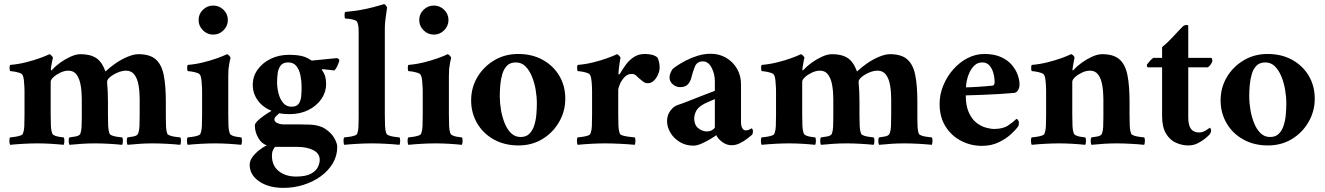

<svg xmlns="http://www.w3.org/2000/svg" viewBox="-20 -699 6433 932"><path d="M371 -436Q418 -436 446.5 -417.5Q475 -399 492 -352Q514 -373 542.5 -392.5Q571 -412 600.5 -424Q630 -436 652 -436Q708 -436 736.5 -410.5Q765 -385 775 -333.5Q785 -282 785 -205V-142Q785 -139 785 -135.5Q785 -132 785 -129Q785 -103 786 -83Q787 -63 792 -50Q795 -44 807.5 -40Q820 -36 834.5 -34.5Q849 -33 855 -32Q859 -27 858.5 -14Q858 -1 855 4Q827 1 789.5 -1Q752 -3 721 -3Q690 -3 659 -1Q628 1 599 4Q596 -1 595.5 -14Q595 -27 599 -32Q609 -33 627.5 -36.5Q646 -40 650 -50Q656 -65 657 -88Q658 -111 658 -142V-219Q658 -254 652.5 -285.5Q647 -317 632.5 -336.5Q618 -356 592 -356Q573 -356 551.5 -347Q530 -338 515 -325.5Q500 -313 500 -303V-297Q502 -277 503 -254Q504 -231 504 -205V-142Q504 -111 505 -88Q506 -65 512 -50Q515 -44 527 -40Q539 -36 553 -34.5Q567 -33 573 -32Q577 -27 576.5 -14Q576 -1 573 4Q545 1 508.5 -1Q472 -3 441 -3Q410 -3 378 -1Q346 1 317 4Q314 -1 313.5 -14Q313 -27 317 -32Q327 -33 346.5 -36.5Q366 -40 370 -50Q375 -63 376 -83Q377 -103 377 -129Q377 -132 377 -135.5Q377 -139 377 -142V-219Q377 -254 371.5 -285.5Q366 -317 352 -336.5Q338 -356 312 -356Q293 -356 273 -346.5Q253 -337 239.5 -324.5Q226 -312 226 -302V-142Q226 -115 227 -90Q228 -65 234 -50Q237 -44 247.5 -40Q258 -36 270.5 -34.5Q283 -33 289 -32Q293 -27 292.5 -14Q292 -1 289 4Q261 1 227 -1Q193 -3 162 -3Q131 -3 94.5 -1Q58 1 29 4Q26 -1 25.5 -14Q25 -27 29 -32Q36 -33 49.5 -34.5Q63 -36 76 -40Q89 -44 91 -50Q97 -65 98 -88Q99 -111 99 -142V-254Q99 -259 98.5 -275.5Q98 -292 96 -309.5Q94 -327 90 -334Q86 -342 72.5 -346Q59 -350 46 -352Q33 -354 29 -354Q28 -355 27 -362.5Q26 -370 27 -377Q28 -384 30 -384Q67 -387 103.5 -396Q140 -405 171 -416Q202 -427 220 -436Q225 -435 231 -428Q237 -421 237 -419Q236 -415 233 -401.5Q230 -388 228.5 -376Q227 -364 227 -363Q227 -358 228 -357Q230 -357 235 -362Q249 -378 272.5 -395Q296 -412 322.5 -424Q349 -436 371 -436Z M1088 -302V-142Q1088 -115 1089 -90Q1090 -65 1096 -50Q1099 -44 1109.5 -40Q1120 -36 1132.5 -34.5Q1145 -33 1151 -32Q1155 -27 1154.5 -14Q1154 -1 1151 4Q1123 1 1089 -1Q1055 -3 1024 -3Q993 -3 956.5 -1Q920 1 891 4Q888 -1 887.5 -14Q887 -27 891 -32Q898 -33 911.5 -34.5Q925 -36 938 -40Q951 -44 953 -50Q959 -65 960 -88Q961 -111 961 -142V-254Q961 -259 960.5 -275.5Q960 -292 958 -309.5Q956 -327 952 -334Q948 -342 934.5 -346Q921 -350 908 -352Q895 -354 891 -354Q890 -355 889 -362.5Q888 -370 889 -377Q890 -384 892 -384Q929 -387 965.5 -396Q1002 -405 1033 -416Q1064 -427 1082 -436Q1087 -435 1093 -428Q1099 -421 1099 -419Q1097 -413 1093.5 -393.5Q1090 -374 1089 -363Q1088 -347 1088 -327Q1088 -307 1088 -302ZM944 -602Q944 -631 965 -651.5Q986 -672 1015 -672Q1044 -672 1065 -651.5Q1086 -631 1086 -602Q1086 -573 1065 -552Q1044 -531 1015 -531Q986 -531 965 -552Q944 -573 944 -602Z M1487 -94Q1532 -92 1561 -72Q1590 -52 1603.5 -27.5Q1617 -3 1617 14Q1617 58 1595 94.5Q1573 131 1536 157.5Q1499 184 1452.5 198.5Q1406 213 1356 213Q1284 213 1238 181.5Q1192 150 1192 101Q1192 81 1205.5 63Q1219 45 1238 30Q1257 15 1275 6Q1250 -1 1233.5 -30Q1217 -59 1217 -90Q1217 -99 1229.5 -111.5Q1242 -124 1261 -137.5Q1280 -151 1298 -161Q1256 -178 1231.5 -211.5Q1207 -245 1207 -287Q1207 -328 1230.5 -361Q1254 -394 1294 -413.5Q1334 -433 1384 -433Q1417 -433 1442.5 -427.5Q1468 -422 1488 -408Q1491 -405 1494 -405L1616 -417Q1618 -416 1622.5 -413.5Q1627 -411 1627 -406Q1627 -403 1623 -392Q1619 -381 1613.5 -371Q1608 -361 1603 -357Q1587 -359 1577 -360Q1567 -361 1548 -363Q1542 -363 1542 -360Q1554 -344 1558.5 -328Q1563 -312 1563 -292Q1563 -252 1540 -218.5Q1517 -185 1477 -165Q1437 -145 1386 -145Q1373 -145 1360 -146Q1347 -147 1335 -149Q1327 -142 1319.5 -134.5Q1312 -127 1312 -119Q1312 -108 1326.5 -101.5Q1341 -95 1358 -95Q1365 -95 1372 -95Q1379 -95 1387 -95Q1412 -95 1440 -95Q1468 -95 1487 -94ZM1423 14H1315Q1310 20 1305 30Q1300 40 1300 57Q1300 105 1333 131.5Q1366 158 1417 158Q1464 158 1489 144.5Q1514 131 1523 112Q1532 93 1532 77Q1532 46 1501 30Q1470 14 1423 14ZM1379 -396Q1354 -396 1342.5 -381Q1331 -366 1328 -344Q1325 -322 1325 -300Q1325 -273 1332 -245.5Q1339 -218 1354.5 -199.5Q1370 -181 1395 -181Q1420 -181 1430 -195.5Q1440 -210 1442 -231Q1444 -252 1444 -273Q1444 -276 1444 -278Q1444 -305 1438.5 -332.5Q1433 -360 1419 -378Q1405 -396 1379 -396Z M1721 -545Q1721 -558 1720 -568.5Q1719 -579 1714 -592Q1712 -598 1700 -602Q1688 -606 1675 -607.5Q1662 -609 1656 -609Q1653 -609 1652.5 -623.5Q1652 -638 1656 -641Q1711 -646 1752.5 -655Q1794 -664 1818.5 -671.5Q1843 -679 1844 -679Q1849 -678 1853.5 -672Q1858 -666 1859 -662Q1859 -662 1856.5 -645Q1854 -628 1851 -605Q1848 -582 1848 -562V-142Q1848 -111 1849 -88Q1850 -65 1856 -50Q1859 -44 1871.5 -40Q1884 -36 1898.5 -34.5Q1913 -33 1919 -32Q1923 -27 1922.5 -14Q1922 -1 1919 4Q1891 1 1853.5 -1Q1816 -3 1785 -3Q1754 -3 1717 -1Q1680 1 1651 4Q1648 -1 1647.5 -14Q1647 -27 1651 -32Q1658 -33 1672 -34.5Q1686 -36 1699 -40Q1712 -44 1714 -50Q1719 -63 1720 -83Q1721 -103 1721 -129Q1721 -132 1721 -135.5Q1721 -139 1721 -142Z M2159 -302V-142Q2159 -115 2160 -90Q2161 -65 2167 -50Q2170 -44 2180.5 -40Q2191 -36 2203.5 -34.5Q2216 -33 2222 -32Q2226 -27 2225.5 -14Q2225 -1 2222 4Q2194 1 2160 -1Q2126 -3 2095 -3Q2064 -3 2027.5 -1Q1991 1 1962 4Q1959 -1 1958.5 -14Q1958 -27 1962 -32Q1969 -33 1982.5 -34.5Q1996 -36 2009 -40Q2022 -44 2024 -50Q2030 -65 2031 -88Q2032 -111 2032 -142V-254Q2032 -259 2031.5 -275.5Q2031 -292 2029 -309.5Q2027 -327 2023 -334Q2019 -342 2005.5 -346Q1992 -350 1979 -352Q1966 -354 1962 -354Q1961 -355 1960 -362.5Q1959 -370 1960 -377Q1961 -384 1963 -384Q2000 -387 2036.5 -396Q2073 -405 2104 -416Q2135 -427 2153 -436Q2158 -435 2164 -428Q2170 -421 2170 -419Q2168 -413 2164.5 -393.5Q2161 -374 2160 -363Q2159 -347 2159 -327Q2159 -307 2159 -302ZM2015 -602Q2015 -631 2036 -651.5Q2057 -672 2086 -672Q2115 -672 2136 -651.5Q2157 -631 2157 -602Q2157 -573 2136 -552Q2115 -531 2086 -531Q2057 -531 2036 -552Q2015 -573 2015 -602Z M2495 -437Q2563 -437 2614.5 -408.5Q2666 -380 2695 -331Q2724 -282 2724 -220Q2724 -159 2694 -107Q2664 -55 2613 -24Q2562 7 2497 7Q2429 7 2377 -22Q2325 -51 2296 -101Q2267 -151 2267 -212Q2267 -274 2297.5 -325Q2328 -376 2379.5 -406.5Q2431 -437 2495 -437ZM2484 -396Q2457 -396 2441.5 -380.5Q2426 -365 2418.5 -340Q2411 -315 2408.5 -286.5Q2406 -258 2406 -231Q2406 -199 2412 -164.5Q2418 -130 2430 -100.5Q2442 -71 2461 -52.5Q2480 -34 2507 -34Q2534 -34 2549.5 -49.5Q2565 -65 2573 -89.5Q2581 -114 2583.5 -142.5Q2586 -171 2586 -197Q2586 -230 2580 -264.5Q2574 -299 2561.5 -329Q2549 -359 2530 -377.5Q2511 -396 2484 -396Z M3110 -437Q3129 -437 3145 -433Q3161 -429 3171 -420Q3174 -416 3178 -402Q3182 -388 3182 -372Q3182 -356 3174.5 -338Q3167 -320 3154 -307.5Q3141 -295 3124 -295Q3111 -295 3101 -303.5Q3091 -312 3082 -319Q3074 -327 3066.5 -333.5Q3059 -340 3046 -340Q3026 -340 3011.5 -324.5Q2997 -309 2989 -290.5Q2981 -272 2981 -261V-142Q2981 -115 2982 -90Q2983 -65 2989 -50Q2992 -44 3007 -40Q3022 -36 3038.5 -34.5Q3055 -33 3061 -32Q3065 -27 3064.5 -14Q3064 -1 3061 4Q3033 1 2990.5 -1Q2948 -3 2917 -3Q2886 -3 2849.5 -1Q2813 1 2784 4Q2781 -1 2780.5 -14Q2780 -27 2784 -32Q2791 -33 2804.5 -34.5Q2818 -36 2831 -40Q2844 -44 2846 -50Q2852 -65 2853 -88Q2854 -111 2854 -142V-254Q2854 -259 2853.5 -275.5Q2853 -292 2851 -309.5Q2849 -327 2845 -334Q2841 -342 2827.5 -346Q2814 -350 2801 -352Q2788 -354 2784 -354Q2783 -355 2782 -362.5Q2781 -370 2782 -377Q2783 -384 2785 -384Q2822 -387 2858.5 -396Q2895 -405 2926 -416Q2957 -427 2975 -436Q2980 -435 2986 -428Q2992 -421 2992 -419Q2991 -415 2988.5 -399Q2986 -383 2984 -366Q2982 -349 2982 -342Q2982 -338 2984.5 -338Q2987 -338 2988 -339Q3000 -360 3016.5 -383Q3033 -406 3056 -421.5Q3079 -437 3110 -437Z M3430 -438Q3471 -438 3504 -419Q3537 -400 3557 -366.5Q3577 -333 3577 -289V-106Q3577 -87 3583.5 -76.5Q3590 -66 3600 -66Q3611 -66 3618 -70.5Q3625 -75 3628 -76Q3635 -73 3635 -60Q3635 -52 3631 -45Q3624 -39 3608 -26.5Q3592 -14 3572 -4Q3552 6 3531 6Q3507 6 3485.5 -10Q3464 -26 3457 -43Q3453 -39 3432.5 -26.5Q3412 -14 3388 -3Q3364 8 3346 8Q3309 8 3280 -9.5Q3251 -27 3234.5 -54.5Q3218 -82 3218 -111Q3218 -140 3234 -161.5Q3250 -183 3269 -189Q3288 -195 3321 -208Q3354 -221 3389.5 -235Q3425 -249 3450 -258V-304Q3450 -341 3434 -371Q3418 -401 3392 -401Q3364 -401 3353.5 -376.5Q3343 -352 3335 -319Q3331 -303 3319 -289.5Q3307 -276 3281 -276Q3262 -276 3246 -289.5Q3230 -303 3230 -323Q3230 -333 3234 -343Q3238 -353 3244 -363Q3249 -368 3266.5 -380Q3284 -392 3310 -405.5Q3336 -419 3367 -428.5Q3398 -438 3430 -438ZM3410 -61Q3428 -61 3439 -69Q3450 -77 3450 -81V-218Q3435 -211 3417.5 -204Q3400 -197 3385 -187Q3365 -174 3357 -155.5Q3349 -137 3350 -121Q3351 -90 3371 -75.5Q3391 -61 3410 -61Z M4019 -436Q4066 -436 4094.5 -417.5Q4123 -399 4140 -352Q4162 -373 4190.5 -392.5Q4219 -412 4248.5 -424Q4278 -436 4300 -436Q4356 -436 4384.5 -410.5Q4413 -385 4423 -333.5Q4433 -282 4433 -205V-142Q4433 -139 4433 -135.5Q4433 -132 4433 -129Q4433 -103 4434 -83Q4435 -63 4440 -50Q4443 -44 4455.5 -40Q4468 -36 4482.5 -34.5Q4497 -33 4503 -32Q4507 -27 4506.5 -14Q4506 -1 4503 4Q4475 1 4437.5 -1Q4400 -3 4369 -3Q4338 -3 4307 -1Q4276 1 4247 4Q4244 -1 4243.5 -14Q4243 -27 4247 -32Q4257 -33 4275.5 -36.5Q4294 -40 4298 -50Q4304 -65 4305 -88Q4306 -111 4306 -142V-219Q4306 -254 4300.5 -285.5Q4295 -317 4280.5 -336.5Q4266 -356 4240 -356Q4221 -356 4199.5 -347Q4178 -338 4163 -325.5Q4148 -313 4148 -303V-297Q4150 -277 4151 -254Q4152 -231 4152 -205V-142Q4152 -111 4153 -88Q4154 -65 4160 -50Q4163 -44 4175 -40Q4187 -36 4201 -34.5Q4215 -33 4221 -32Q4225 -27 4224.5 -14Q4224 -1 4221 4Q4193 1 4156.5 -1Q4120 -3 4089 -3Q4058 -3 4026 -1Q3994 1 3965 4Q3962 -1 3961.5 -14Q3961 -27 3965 -32Q3975 -33 3994.5 -36.5Q4014 -40 4018 -50Q4023 -63 4024 -83Q4025 -103 4025 -129Q4025 -132 4025 -135.5Q4025 -139 4025 -142V-219Q4025 -254 4019.5 -285.5Q4014 -317 4000 -336.5Q3986 -356 3960 -356Q3941 -356 3921 -346.5Q3901 -337 3887.5 -324.5Q3874 -312 3874 -302V-142Q3874 -115 3875 -90Q3876 -65 3882 -50Q3885 -44 3895.5 -40Q3906 -36 3918.5 -34.5Q3931 -33 3937 -32Q3941 -27 3940.5 -14Q3940 -1 3937 4Q3909 1 3875 -1Q3841 -3 3810 -3Q3779 -3 3742.5 -1Q3706 1 3677 4Q3674 -1 3673.5 -14Q3673 -27 3677 -32Q3684 -33 3697.5 -34.5Q3711 -36 3724 -40Q3737 -44 3739 -50Q3745 -65 3746 -88Q3747 -111 3747 -142V-254Q3747 -259 3746.5 -275.5Q3746 -292 3744 -309.5Q3742 -327 3738 -334Q3734 -342 3720.5 -346Q3707 -350 3694 -352Q3681 -354 3677 -354Q3676 -355 3675 -362.5Q3674 -370 3675 -377Q3676 -384 3678 -384Q3715 -387 3751.5 -396Q3788 -405 3819 -416Q3850 -427 3868 -436Q3873 -435 3879 -428Q3885 -421 3885 -419Q3884 -415 3881 -401.5Q3878 -388 3876.5 -376Q3875 -364 3875 -363Q3875 -358 3876 -357Q3878 -357 3883 -362Q3897 -378 3920.5 -395Q3944 -412 3970.5 -424Q3997 -436 4019 -436Z M4668 -236Q4668 -185 4683 -152.5Q4698 -120 4720 -103Q4742 -86 4765.5 -79.5Q4789 -73 4805 -73Q4848 -73 4873 -89.5Q4898 -106 4914 -122Q4919 -121 4922.5 -115Q4926 -109 4926 -104Q4926 -91 4923 -86Q4914 -73 4890 -50Q4866 -27 4829.5 -9Q4793 9 4746 9Q4692 9 4645 -15.5Q4598 -40 4569.5 -85.5Q4541 -131 4541 -195Q4541 -241 4559 -284.5Q4577 -328 4607.5 -362.5Q4638 -397 4677 -417Q4716 -437 4758 -437Q4806 -437 4839 -422Q4872 -407 4891.5 -384Q4911 -361 4920 -335.5Q4929 -310 4929 -289Q4929 -273 4921.5 -261Q4914 -249 4903 -248Q4870 -245 4829 -242.5Q4788 -240 4746 -238.5Q4704 -237 4668 -236ZM4669 -275Q4672 -275 4688.5 -275.5Q4705 -276 4726.5 -277.5Q4748 -279 4767 -280.5Q4786 -282 4795 -283Q4804 -284 4806 -289.5Q4808 -295 4808 -299Q4808 -322 4802 -344Q4796 -366 4783 -381Q4770 -396 4748 -396Q4726 -396 4711 -382Q4696 -368 4686.5 -348Q4677 -328 4673 -307.5Q4669 -287 4669 -275Z M5330 -436Q5386 -436 5414.5 -410.5Q5443 -385 5453 -333.5Q5463 -282 5463 -205V-142Q5463 -111 5464 -88Q5465 -65 5471 -50Q5474 -44 5486.5 -40Q5499 -36 5513.5 -34.5Q5528 -33 5534 -32Q5538 -27 5537.5 -14Q5537 -1 5534 4Q5506 1 5468.5 -1Q5431 -3 5400 -3Q5369 -3 5338 -1Q5307 1 5278 4Q5275 -1 5274.5 -14Q5274 -27 5278 -32Q5288 -33 5306.5 -36.5Q5325 -40 5329 -50Q5334 -63 5335 -83Q5336 -103 5336 -129Q5336 -132 5336 -135.5Q5336 -139 5336 -142V-219Q5336 -254 5330.5 -285.5Q5325 -317 5311 -336.5Q5297 -356 5271 -356Q5252 -356 5232 -346.5Q5212 -337 5198.5 -324.5Q5185 -312 5185 -302V-142Q5185 -115 5186 -90Q5187 -65 5193 -50Q5196 -44 5206.5 -40Q5217 -36 5229.5 -34.5Q5242 -33 5248 -32Q5252 -27 5251.5 -14Q5251 -1 5248 4Q5220 1 5186 -1Q5152 -3 5121 -3Q5090 -3 5053.5 -1Q5017 1 4988 4Q4985 -1 4984.5 -14Q4984 -27 4988 -32Q4995 -33 5008.5 -34.5Q5022 -36 5035 -40Q5048 -44 5050 -50Q5056 -65 5057 -88Q5058 -111 5058 -142V-254Q5058 -259 5057.5 -275.5Q5057 -292 5055 -309.5Q5053 -327 5049 -334Q5045 -342 5031.5 -346Q5018 -350 5005 -352Q4992 -354 4988 -354Q4987 -355 4986 -362.5Q4985 -370 4986 -377Q4987 -384 4989 -384Q5026 -387 5062.5 -396Q5099 -405 5130 -416Q5161 -427 5179 -436Q5184 -436 5190 -429.5Q5196 -423 5196 -419Q5195 -415 5192.5 -401.5Q5190 -388 5188 -376Q5186 -364 5186 -363Q5186 -358 5187 -357Q5189 -357 5194 -362Q5208 -378 5231.5 -395Q5255 -412 5281.5 -424Q5308 -436 5330 -436Z M5748 -418H5859Q5862 -418 5863.5 -413.5Q5865 -409 5865 -405Q5865 -398 5858 -387.5Q5851 -377 5843 -372H5748V-130Q5748 -91 5761 -73.5Q5774 -56 5801 -56Q5818 -56 5834.5 -66.5Q5851 -77 5853 -79Q5855 -78 5857 -73.5Q5859 -69 5859 -65Q5859 -61 5856.5 -55Q5854 -49 5852 -47Q5848 -42 5833 -29Q5818 -16 5796 -4.5Q5774 7 5748 7Q5718 7 5688.5 -6Q5659 -19 5640 -50.5Q5621 -82 5621 -136V-372H5552Q5548 -374 5547.5 -378Q5547 -382 5547 -385Q5555 -396 5562 -403.5Q5569 -411 5578 -418H5621V-470Q5649 -493 5675.5 -522Q5702 -551 5724 -573Q5732 -578 5739.5 -578Q5747 -578 5748 -573Z M6133 -437Q6201 -437 6252.5 -408.5Q6304 -380 6333 -331Q6362 -282 6362 -220Q6362 -159 6332 -107Q6302 -55 6251 -24Q6200 7 6135 7Q6067 7 6015 -22Q5963 -51 5934 -101Q5905 -151 5905 -212Q5905 -274 5935.5 -325Q5966 -376 6017.5 -406.5Q6069 -437 6133 -437ZM6122 -396Q6095 -396 6079.5 -380.5Q6064 -365 6056.5 -340Q6049 -315 6046.5 -286.5Q6044 -258 6044 -231Q6044 -199 6050 -164.5Q6056 -130 6068 -100.5Q6080 -71 6099 -52.5Q6118 -34 6145 -34Q6172 -34 6187.5 -49.5Q6203 -65 6211 -89.5Q6219 -114 6221.5 -142.5Q6224 -171 6224 -197Q6224 -230 6218 -264.5Q6212 -299 6199.5 -329Q6187 -359 6168 -377.5Q6149 -396 6122 -396Z"/></svg>

Font: Amiri
Style: Bold
Weight: 700
Designer: Khaled Hosny
Version: Version 0.113